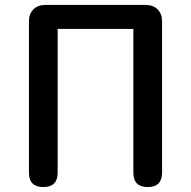

<svg xmlns="http://www.w3.org/2000/svg" viewBox="-20 -756 771 776"><path d="M155 0Q97 0 97 -58V-671Q97 -700 115 -718Q133 -736 162 -736H366H570Q599 -736 617 -718Q635 -700 635 -671V-58Q635 0 577 0Q519 0 519 -58V-639H213V-58Q213 0 155 0Z"/></svg>

Font: GenSenRounded TW M
Style: Regular
Weight: 500
Version: Version 1.501;PS 1;hotconv 16.6.51;makeotf.lib2.5.65220